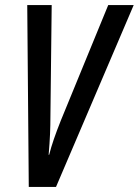

<svg xmlns="http://www.w3.org/2000/svg" viewBox="-20 -734 545 754"><path d="M93 0 87 -714H183L178 -277Q178 -244 176.5 -208Q175 -172 171 -126H173Q180 -154 191.5 -187.5Q203 -221 219 -261L405 -714H505L200 0Z"/></svg>

Font: Noto Sans ExtraCondensed Medium
Style: Italic
Weight: 500
Width: 2
Italic angle: -12°
Designer: Monotype Design Team
Foundry: Monotype Imaging Inc.
Version: Version 2.013; ttfautohint (v1.8.4.7-5d5b)